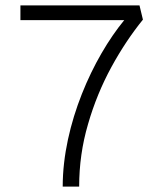

<svg xmlns="http://www.w3.org/2000/svg" viewBox="-20 -687 594 707"><path d="M493.7 -667H55.2V-612.8H437.5C323.2 -474.1 210.9 -230 210.9 0H271.5C271.5 -78.6 282.2 -155.3 304.2 -230C325.7 -304.7 354.5 -374.5 390.1 -439.9C425.8 -505.4 464.8 -563.5 506.3 -614.7Z"/></svg>

Font: Estedad Light
Style: Regular
Weight: 300
Designer: Amin Abedi
Version: Version 7.3